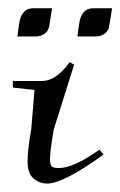

<svg xmlns="http://www.w3.org/2000/svg" viewBox="-20 -429 288 459"><path d="M165 -341.8 168.9 -370.1Q173.8 -409.2 202.1 -409.2H248L241.2 -367.2Q240.2 -356.4 231 -349.1Q221.7 -341.8 209 -341.8ZM21.5 -341.8 25.4 -370.1Q30.3 -409.2 58.6 -409.2H104.5L97.7 -367.2Q96.7 -356.4 87.4 -349.1Q78.1 -341.8 65.4 -341.8ZM10.7 -219.7V-235.4H82Q113.3 -236.3 143.6 -276.4L146.5 -280.3L157.2 -274.4L108.4 -119.1Q99.6 -67.4 99.6 -49.8Q99.6 -35.2 103.5 -31.2Q107.4 -27.3 121.1 -27.3Q156.2 -27.3 217.8 -71.3L227.5 -59.6Q131.8 9.8 92.8 9.8Q74.2 9.8 60.1 -2.4Q45.9 -14.6 45.9 -43Q45.9 -71.3 54.7 -120.1L62.5 -213.9Z"/></svg>

Font: Kleymisska
Style: Regular
Weight: 500
Italic angle: -8°
Designer: gluk
Foundry: gluk
Version: Version 0.298